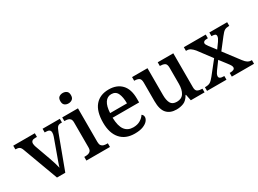

<svg xmlns="http://www.w3.org/2000/svg" viewBox="-39 -1417 2791 2081"><g transform="rotate(-30 1356.5 -376.5)"><path d="M79 -439Q68 -470 51.5 -480Q35 -490 3 -490V-536H273V-490H250Q199 -490 199 -448Q199 -438 201.5 -428Q204 -418 207 -408L275 -219Q288 -184 300 -144Q312 -104 318 -78Q323 -100 336.5 -136.5Q350 -173 361 -204L432 -401Q437 -414 439 -426Q441 -438 441 -448Q441 -471 426.5 -480.5Q412 -490 384 -490H370V-536H586V-490H571Q545 -490 531 -476Q517 -462 499 -414L345 0H241Z M609 0V-46H622Q641 -46 659 -50.5Q677 -55 688.5 -69Q700 -83 700 -112V-425Q700 -454 688.5 -468Q677 -482 659 -486Q641 -490 622 -490H616V-536H813V-115Q813 -85 824.5 -70Q836 -55 854 -50.5Q872 -46 892 -46H904V0ZM752 -633Q724 -633 705 -648Q686 -663 686 -698Q686 -734 705.5 -748.5Q725 -763 752 -763Q779 -763 799 -748.5Q819 -734 819 -698Q819 -663 799 -648Q779 -633 752 -633Z M1212 10Q1097 10 1034 -62Q971 -134 971 -264Q971 -405 1031.5 -476Q1092 -547 1202 -547Q1303 -547 1361 -486.5Q1419 -426 1419 -307V-260H1087Q1090 -154 1126.5 -105.5Q1163 -57 1231 -57Q1283 -57 1319.5 -79Q1356 -101 1374 -131Q1383 -126 1389 -116Q1395 -106 1395 -92Q1395 -69 1375.5 -45.5Q1356 -22 1315.5 -6Q1275 10 1212 10ZM1300 -317Q1300 -396 1278 -442.5Q1256 -489 1201 -489Q1151 -489 1122 -445Q1093 -401 1089 -317Z M1734 10Q1655 10 1612.5 -37Q1570 -84 1570 -187V-421Q1570 -465 1548.5 -477.5Q1527 -490 1493 -490H1490V-536H1683V-199Q1683 -135 1703 -98Q1723 -61 1779 -61Q1839 -61 1866 -104.5Q1893 -148 1893 -220V-421Q1893 -467 1870 -478.5Q1847 -490 1814 -490H1811V-536H2006V-111Q2006 -68 2029 -57Q2052 -46 2083 -46H2088V0H1916L1900 -78H1895Q1864 -23 1823 -6.5Q1782 10 1734 10Z M2119 0V-46H2128Q2164 -46 2186 -59.5Q2208 -73 2237 -110L2363 -269L2237 -437Q2215 -463 2194.5 -476.5Q2174 -490 2151 -490H2138V-536H2412V-490H2409Q2375 -490 2363.5 -481.5Q2352 -473 2352 -461Q2352 -451 2358 -441Q2364 -431 2375 -415L2438 -333L2488 -402Q2499 -418 2506 -433Q2513 -448 2513 -461Q2513 -479 2498 -484.5Q2483 -490 2460 -490H2457V-536H2680V-490H2671Q2642 -490 2621.5 -478.5Q2601 -467 2570 -426L2467 -293L2614 -99Q2636 -70 2655.5 -58Q2675 -46 2694 -46H2707V0H2429V-46H2434Q2494 -46 2494 -79Q2494 -90 2487 -103.5Q2480 -117 2456 -148L2392 -231L2322 -136Q2313 -124 2305 -108.5Q2297 -93 2297 -78Q2297 -62 2311.5 -54Q2326 -46 2359 -46H2362V0Z"/></g></svg>

Font: Noto Naskh Arabic Medium
Style: Regular
Weight: 500
Designer: Monotype Design Team, David Williams, Mohamad Dakak and Nizar Qandah
Foundry: Monotype Imaging Inc.
Version: Version 2.016